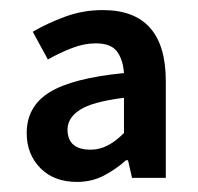

<svg xmlns="http://www.w3.org/2000/svg" viewBox="-20 -738 392 381"><path d="M133 -377Q87 -377 60 -404.5Q33 -432 33 -474Q33 -527 78.5 -555Q124 -583 226 -593Q224 -620 212 -636Q200 -652 170 -652Q147 -652 122.5 -642.5Q98 -633 75 -620L45 -675Q74 -692 109.5 -705Q145 -718 184 -718Q309 -718 309 -577V-385H242L234 -420H230Q210 -402 186 -389.5Q162 -377 133 -377ZM160 -441Q177 -441 193 -449Q209 -457 226 -474V-544Q163 -536 138.5 -520Q114 -504 114 -481Q114 -441 160 -441Z"/></svg>

Font: Giro Semibold
Style: Regular
Weight: 600
Designer: Paul D. Hunt
Foundry: Adobe Systems Incorporated
Version: Version 1.000;PS 1.0;hotconv 1.0.88;makeotf.lib2.5.647800